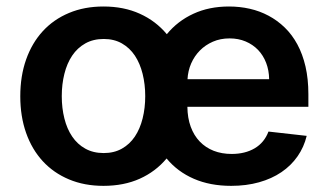

<svg xmlns="http://www.w3.org/2000/svg" viewBox="-20 -573 1021 603"><path d="M305 10.7Q245 10.7 196.7 -9.6Q148.4 -29.8 114.3 -66.8Q80.3 -103.7 62 -155.5Q43.7 -207.4 43.7 -270.6Q43.7 -334.2 62 -386Q80.3 -437.9 114.3 -475Q148.4 -512.1 196.7 -532.3Q245 -552.6 305 -552.6Q369 -552.6 419.2 -529.8Q469.5 -507.1 503.9 -465.6Q538 -507.1 587.4 -529.8Q636.7 -552.6 699.2 -552.6Q733 -552.6 764.4 -545.5Q795.8 -538.4 823.5 -523.6Q851.2 -508.9 874.3 -486.5Q897.4 -464.1 913.9 -433.6Q930.4 -403.1 939.5 -364Q948.5 -324.9 948.5 -277V-237.6H568.5Q568.9 -202.4 579 -174.9Q589.1 -147.4 607.4 -128.4Q625.7 -109.4 651.1 -99.4Q676.5 -89.5 707.7 -89.5Q749.6 -89.5 779.8 -107.2Q810 -125 823.2 -159.8L943.2 -146.3Q934.7 -110.8 914.4 -81.9Q894.2 -52.9 863.8 -32.3Q833.5 -11.7 793.5 -0.5Q753.6 10.7 706 10.7Q639.9 10.7 588.8 -11.5Q537.6 -33.7 503.2 -75.3Q468.8 -34.1 418.9 -11.7Q369 10.7 305 10.7ZM305.8 -92.3Q338.4 -92.3 362.9 -106.2Q387.4 -120 403.6 -144.2Q419.7 -168.3 427.9 -201Q436.1 -233.7 436.1 -271Q436.1 -308.2 427.9 -341.1Q419.7 -373.9 403.6 -398.3Q387.4 -422.6 362.9 -436.6Q338.4 -450.6 305.8 -450.6Q272.7 -450.6 247.9 -436.6Q223 -422.6 206.7 -398.3Q190.3 -373.9 182.2 -341.1Q174 -308.2 174 -271Q174 -233.7 182.2 -201Q190.3 -168.3 206.7 -144.2Q223 -120 247.9 -106.2Q272.7 -92.3 305.8 -92.3ZM825.3 -324.2Q824.9 -351.9 815.9 -375.5Q806.8 -399.1 790.5 -416.2Q774.1 -433.2 751.4 -442.8Q728.7 -452.4 701 -452.4Q672.2 -452.4 648.6 -442.1Q625 -431.8 607.8 -414.4Q590.6 -397 580.4 -373.8Q570.3 -350.5 568.9 -324.2Z"/></svg>

Font: Interop SemBd
Style: Regular
Weight: 600
Designer: Rasmus Andersson, Google, Jang Haemin
Foundry: jhaemin
Version: Version 1.008